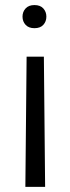

<svg xmlns="http://www.w3.org/2000/svg" viewBox="-20 -558 273 754"><path d="M162.1 -492.7Q162.1 -473.6 150.1 -460.4Q138.2 -447.3 115.2 -447.3Q92.8 -447.3 80.6 -460.4Q68.4 -473.6 68.4 -492.7Q68.4 -511.7 80.6 -524.9Q92.8 -538.1 115.2 -538.1Q138.2 -538.1 150.1 -524.9Q162.1 -511.7 162.1 -492.7ZM79.6 175.8 84.5 -335.4H152.3L157.2 175.8Z"/></svg>

Font: Vazirmatn RD Light
Style: Regular
Weight: 300
Designer: Saber Rastikerdar
Foundry: Saber Rastikerdar
Version: Version 32.102